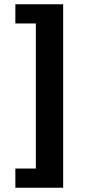

<svg xmlns="http://www.w3.org/2000/svg" viewBox="-20 -728 400 900"><path d="M52 152V62H148V-618H52V-708H276V152Z"/></svg>

Font: Assistant ExtraLight ExtraBold
Style: Regular
Weight: 800
Version: Version 3.000